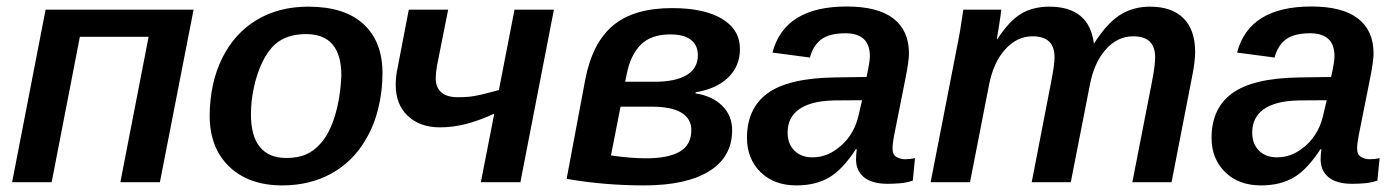

<svg xmlns="http://www.w3.org/2000/svg" viewBox="-20 -558 4276 588"><path d="M224.6 -445.3 138.2 0H17.1L119.6 -528.3H572.8L469.7 0H348.6L435.1 -445.3Z M1151.4 -333.5Q1151.4 -278.8 1138.4 -225.8Q1125.5 -172.9 1100.1 -130.9Q1061 -63 994.9 -26.6Q928.7 9.8 844.7 9.8Q742.2 9.8 682.1 -47.6Q622.1 -105 622.1 -204.6Q623 -303.7 660.2 -379.4Q697.8 -455.6 765.6 -496.6Q833.5 -537.6 924.3 -537.6Q1035.2 -537.6 1093.3 -484.1Q1151.4 -430.7 1151.4 -333.5ZM1025.4 -326.7Q1025.4 -453.6 917.5 -453.6Q858.4 -453.6 823.2 -422.9Q799.8 -402.3 783 -366.7Q766.1 -331.1 757.3 -289.1Q748.5 -247.1 748.5 -208Q748.5 -141.6 775.9 -107.9Q803.2 -74.2 856.9 -74.2Q891.6 -74.2 916.3 -84.7Q940.9 -95.2 959.5 -116.2Q988.3 -146.5 1005.4 -202.4Q1022.5 -258.3 1025.4 -326.7Z M1676.3 -528.3 1573.7 0H1452.6L1493.7 -210Q1449.7 -189.5 1408.7 -178.7Q1367.7 -168 1327.6 -168Q1266.1 -168 1229 -202.9Q1191.9 -237.8 1191.9 -297.9Q1191.9 -324.2 1197.3 -348.6L1231.9 -528.3H1352.5L1318.4 -357.4Q1314.5 -335 1314.5 -317.4Q1314.5 -290.5 1331.3 -275.4Q1348.1 -260.3 1381.8 -260.3Q1398.9 -260.3 1414.6 -261.5Q1430.2 -262.7 1451.9 -267.8Q1473.6 -272.9 1507.8 -282.2L1555.7 -528.3Z M2246.1 -407.7Q2246.1 -356 2210.4 -321Q2174.8 -286.1 2110.4 -275.4L2109.9 -272Q2161.1 -264.2 2191.7 -234.1Q2222.2 -204.1 2222.2 -159.2Q2222.2 -77.6 2152.1 -33.9Q2082 9.8 1952.6 9.8Q1830.1 9.8 1715.3 -10.3L1772 -312.5Q1793.5 -426.3 1857.2 -479.7Q1920.9 -533.2 2038.1 -533.2Q2136.7 -533.2 2191.4 -500.2Q2246.1 -467.3 2246.1 -407.7ZM1984.4 -307.6Q2049.3 -307.6 2083.3 -328.4Q2117.2 -349.1 2117.2 -388.7Q2117.2 -419.4 2095.9 -436Q2074.7 -452.6 2032.7 -452.6Q1974.1 -452.6 1942.4 -421.1Q1910.6 -389.6 1898.9 -329.1L1894.5 -307.6ZM1851.1 -82Q1910.6 -73.2 1958.5 -73.2Q2026.9 -73.2 2062 -93.8Q2097.2 -114.3 2097.2 -159.7Q2097.2 -194.3 2066.9 -212.9Q2036.6 -231.4 1974.6 -231.4H1880.4Z M2698.2 4.9Q2650.4 4.9 2626 -15.1Q2601.6 -35.2 2601.6 -69.8Q2601.6 -78.6 2602.3 -86.4Q2603 -94.2 2604 -101.1H2601.1Q2560.1 -38.1 2518.8 -14.2Q2477.5 9.8 2418.9 9.8Q2350.6 9.8 2309.1 -31Q2267.6 -71.8 2267.6 -135.7Q2267.6 -226.1 2330.6 -272.2Q2393.6 -318.4 2534.2 -320.8L2633.8 -322.3Q2644 -368.7 2644 -385.7Q2644 -421.4 2625 -438.7Q2606 -456.1 2569.8 -456.1Q2520 -456.1 2495.1 -437.3Q2470.2 -418.5 2460.4 -381.8L2345.7 -397Q2364.3 -467.8 2421.1 -502.9Q2478 -538.1 2573.2 -538.1Q2668.5 -538.1 2716.1 -501.2Q2763.7 -464.4 2763.7 -394Q2763.7 -371.1 2752.9 -317.4L2717.8 -141.1Q2713.4 -117.2 2713.4 -103Q2713.4 -84 2725.8 -77.1Q2738.3 -70.3 2752 -70.3Q2767.6 -70.3 2782.2 -73.7L2775.4 -4.9Q2756.3 1.5 2737.1 3.2Q2717.8 4.9 2698.2 4.9ZM2392.1 -152.3Q2392.1 -117.2 2412.8 -96.7Q2433.6 -76.2 2467.8 -76.2Q2509.8 -76.2 2543.9 -102.5Q2567.9 -119.6 2584.5 -145Q2601.1 -170.4 2608.4 -200.7L2620.1 -251L2534.7 -250.5Q2496.1 -249.5 2470 -242.4Q2443.8 -235.4 2426.8 -223.1Q2410.2 -211.4 2401.1 -193.6Q2392.1 -175.8 2392.1 -152.3Z M3139.6 0 3199.7 -310.1Q3209.5 -360.4 3209.5 -382.3Q3209.5 -414.6 3192.9 -430.7Q3176.3 -446.8 3142.1 -446.8Q3094.2 -446.8 3057.9 -406.2Q3021.5 -365.7 3008.3 -294.9L2950.7 0H2830.1L2911.1 -415.5Q2920.9 -461.9 2930.2 -528.3H3046.4Q3046.4 -524.9 3043.9 -508.1Q3041.5 -491.2 3038.3 -471.4Q3035.2 -451.7 3032.7 -438H3034.2Q3070.8 -494.1 3107.2 -515.9Q3143.6 -537.6 3193.4 -537.6Q3315.9 -537.6 3330.1 -424.3Q3369.6 -486.3 3409.7 -512Q3449.7 -537.6 3502 -537.6Q3568.8 -537.6 3604.5 -502Q3640.1 -466.3 3640.1 -398.9Q3640.1 -368.2 3629.9 -318.8L3567.9 0H3447.8L3507.8 -307.1Q3517.6 -356.4 3517.6 -382.3Q3517.6 -414.6 3501 -430.7Q3484.4 -446.8 3450.2 -446.8Q3401.9 -446.8 3366 -406Q3330.1 -365.2 3317.4 -296.4L3259.3 0Z M4121.1 4.9Q4073.2 4.9 4048.8 -15.1Q4024.4 -35.2 4024.4 -69.8Q4024.4 -78.6 4025.1 -86.4Q4025.9 -94.2 4026.9 -101.1H4023.9Q3982.9 -38.1 3941.7 -14.2Q3900.4 9.8 3841.8 9.8Q3773.4 9.8 3731.9 -31Q3690.4 -71.8 3690.4 -135.7Q3690.4 -226.1 3753.4 -272.2Q3816.4 -318.4 3957 -320.8L4056.6 -322.3Q4066.9 -368.7 4066.9 -385.7Q4066.9 -421.4 4047.9 -438.7Q4028.8 -456.1 3992.7 -456.1Q3942.9 -456.1 3918 -437.3Q3893.1 -418.5 3883.3 -381.8L3768.6 -397Q3787.1 -467.8 3844 -502.9Q3900.9 -538.1 3996.1 -538.1Q4091.3 -538.1 4138.9 -501.2Q4186.5 -464.4 4186.5 -394Q4186.5 -371.1 4175.8 -317.4L4140.6 -141.1Q4136.2 -117.2 4136.2 -103Q4136.2 -84 4148.7 -77.1Q4161.1 -70.3 4174.8 -70.3Q4190.4 -70.3 4205.1 -73.7L4198.2 -4.9Q4179.2 1.5 4159.9 3.2Q4140.6 4.9 4121.1 4.9ZM3814.9 -152.3Q3814.9 -117.2 3835.7 -96.7Q3856.4 -76.2 3890.6 -76.2Q3932.6 -76.2 3966.8 -102.5Q3990.7 -119.6 4007.3 -145Q4023.9 -170.4 4031.2 -200.7L4043 -251L3957.5 -250.5Q3918.9 -249.5 3892.8 -242.4Q3866.7 -235.4 3849.6 -223.1Q3833 -211.4 3824 -193.6Q3814.9 -175.8 3814.9 -152.3Z"/></svg>

Font: Arimo SemiBold
Style: Italic
Weight: 600
Italic angle: -12°
Version: Version 1.33